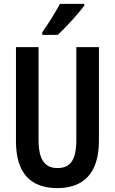

<svg xmlns="http://www.w3.org/2000/svg" viewBox="-20 -956 590 986"><path d="M413 -927V-936H288C262 -889 234 -843 197 -790V-777H277C323 -820 383 -887 413 -927ZM488 -233V-714H372V-237C372 -128 337 -93 275 -93C213 -93 178 -132 178 -237V-714H62V-230C62 -67 137 10 274 10C407 10 488 -64 488 -233Z"/></svg>

Font: Noto Sans Hebrew ExtraCondensed SemiBold
Style: Regular
Weight: 600
Width: 2
Designer: Ben Nathan
Foundry: Google LLC
Version: Version 3.001